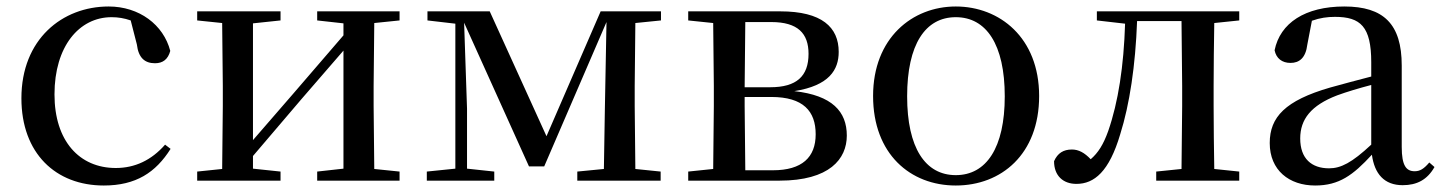

<svg xmlns="http://www.w3.org/2000/svg" viewBox="-20 -557 4451 592"><path d="M300 15C399 15 460 -25 506 -98L489 -111C447 -63 396 -39 337 -39C225 -39 148 -122 148 -266C148 -414 224 -504 324 -504C344 -504 363 -501 383 -494L402 -420C407 -378 427 -362 458 -362C482 -362 498 -374 505 -400C484 -481 409 -537 315 -537C172 -537 46 -436 46 -254C46 -84 152 15 300 15Z M958 -494 1039 -485V-448L884 -268L760 -125V-485L845 -494V-522H588V-494L665 -486L667 -292V-230L665 -36L588 -28V0H845V-28L760 -37V-76L910 -252L1039 -401V-37L958 -28V0H1212V-28L1134 -36L1132 -230V-292L1134 -486L1212 -494V-522H958Z M1384 0H1504V-28L1420 -37V-222L1411 -487L1611 -44H1658L1850 -489L1845 -220L1842 -36L1760 -28V0H2017V-28L1939 -36L1937 -230V-292L1939 -486L2018 -494V-522H1832L1665 -137L1490 -522H1298V-494L1384 -484V-37L1296 -28V0Z M2178 0H2383C2538 0 2591 -67 2591 -139C2591 -213 2546 -263 2429 -276C2537 -293 2566 -342 2566 -397C2566 -473 2514 -522 2386 -522H2102V-494L2179 -486L2181 -292V-230L2179 -36L2102 -28V0ZM2278 -489H2358C2440 -489 2473 -454 2473 -391C2473 -322 2436 -288 2355 -288H2276ZM2276 -258H2358C2457 -258 2495 -214 2495 -143C2495 -72 2453 -32 2363 -32H2278L2276 -230Z M2927 15C3067 15 3184 -81 3184 -261C3184 -441 3062 -537 2927 -537C2793 -537 2672 -440 2672 -261C2672 -82 2787 15 2927 15ZM2927 -17C2833 -17 2777 -101 2777 -260C2777 -420 2833 -504 2927 -504C3021 -504 3078 -420 3078 -260C3078 -101 3021 -17 2927 -17Z M3622 0H3801V-28L3724 -36C3723 -92 3722 -175 3722 -230V-292C3722 -346 3723 -430 3724 -486L3801 -494V-522H3362V-494L3449 -484C3445 -354 3428 -242 3397 -153C3382 -111 3366 -86 3343 -66C3324 -86 3306 -96 3285 -96C3259 -96 3241 -85 3230 -60C3230 -15 3258 10 3299 10C3354 10 3400 -28 3434 -143C3463 -235 3481 -355 3486 -492H3623L3625 -292V-230L3623 -36L3545 -28V0Z M4305 14C4349 14 4381 -3 4403 -42L4387 -56C4370 -36 4358 -29 4342 -29C4316 -29 4302 -46 4302 -104V-355C4302 -483 4246 -537 4125 -537C4004 -537 3927 -486 3910 -402C3915 -377 3933 -363 3959 -363C3986 -363 4006 -378 4011 -420L4025 -493C4050 -502 4073 -505 4096 -505C4175 -505 4208 -475 4208 -365V-321C4166 -310 4120 -298 4081 -287C3943 -247 3895 -196 3895 -116C3895 -32 3955 15 4035 15C4109 15 4152 -17 4210 -80C4218 -21 4248 14 4305 14ZM4208 -111C4148 -55 4114 -38 4078 -38C4024 -38 3989 -68 3989 -130C3989 -189 4022 -232 4103 -263C4133 -274 4170 -285 4208 -295Z"/></svg>

Font: Source Han Serif CN Medium
Style: Regular
Weight: 500
Designer: Ryoko NISHIZUKA 西塚涼子 (kana & ideographs); Frank Grießhammer (Latin, Greek & Cyrillic); Wenlong ZHANG 张文龙 (bopomofo); San
Foundry: Adobe
Version: Version 2.002;hotconv 1.1.0;makeotfexe 2.6.0